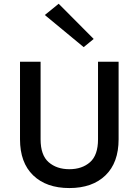

<svg xmlns="http://www.w3.org/2000/svg" viewBox="-20 -964 720 998"><path d="M84 -643H191V-240Q191 -157.5 232.8 -121Q274.5 -84.5 340.5 -84.5Q406.5 -84.5 448 -121Q489.5 -157.5 489.5 -240V-643H596.5V-240Q596.5 -118.5 528.2 -52.5Q460 13.5 340.5 13.5Q221 13.5 152.5 -52.5Q84 -118.5 84 -240ZM415 -719 213 -886 285 -944.5 467 -761.5Z"/></svg>

Font: Karla SemiBold
Style: Regular
Weight: 600
Designer: Jonathan Pinhorn
Version: Version 2.004; ttfautohint (v1.8.4.7-5d5b);gftools[0.9.33]